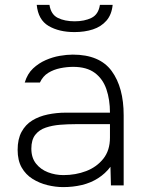

<svg xmlns="http://www.w3.org/2000/svg" viewBox="-20 -757 593 784"><path d="M238 7Q207 7 174 -1Q141 -9 113 -26.5Q85 -44 68.5 -73Q52 -102 52 -145Q52 -189 68 -218.5Q84 -248 111.5 -265Q139 -282 175 -289.5Q211 -297 249 -297H429Q429 -350 414.5 -392.5Q400 -435 367 -459.5Q334 -484 279 -484Q253 -484 226 -478.5Q199 -473 177 -459.5Q155 -446 143 -420H81Q92 -456 115 -477.5Q138 -499 166.5 -511.5Q195 -524 224 -529Q253 -534 277 -534Q387 -534 436 -467Q485 -400 485 -286V0H433L431 -76Q410 -48 380 -29Q350 -10 314 -1.5Q278 7 238 7ZM239 -42Q289 -42 332 -58.5Q375 -75 402 -109Q429 -143 429 -195V-250H287Q256 -250 225 -247.5Q194 -245 167 -236Q140 -227 124 -206.5Q108 -186 108 -150Q108 -113 127 -89Q146 -65 176 -53.5Q206 -42 239 -42ZM284 -626Q221 -626 178.5 -651Q136 -676 130 -737H182Q188 -698 216 -684Q244 -670 285 -670Q325 -670 353.5 -684Q382 -698 388 -737H440Q436 -697 414.5 -672.5Q393 -648 359.5 -637Q326 -626 284 -626Z"/></svg>

Font: Onest ExtraLight
Style: Regular
Weight: 250
Designer: Dmitri Voloshin, Andrey Kudryavtsev
Foundry: Dmitri Voloshin, Andrey Kudryavtsev
Version: Version 1.000;gftools[0.9.33]